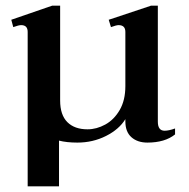

<svg xmlns="http://www.w3.org/2000/svg" viewBox="-20 -495 668 680"><path d="M600 -40V-19Q564 10 502 10Q467 10 445.5 -9Q424 -28 424 -65V-73Q402 -37 355.5 -13.5Q309 10 254 10Q216 10 189 3V165H78V-159V-382Q78 -406 55 -406Q46 -406 27 -399L20 -425L165 -475H193V-139Q193 -88 218.5 -62.5Q244 -37 290 -37Q322 -37 353 -54Q384 -71 404 -105.5Q424 -140 424 -190V-382Q424 -406 400 -406Q392 -406 373 -399L365 -425L515 -475H539V-64Q539 -32 563 -32Q578 -32 600 -40Z"/></svg>

Font: Taviraj Medium
Style: Regular
Weight: 500
Designer: Katatrad Team
Foundry: CadsonDemak
Version: Version 1.030